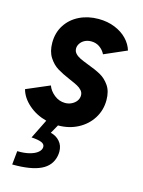

<svg xmlns="http://www.w3.org/2000/svg" viewBox="-117 -600 680 912"><g transform="rotate(15 223.0 -144.0)"><path d="M155.8 124.5Q155.8 110.8 139.9 104Q124 97.2 90.3 95.2L137.2 0.5Q85.4 -13.2 48.6 -45.7Q11.7 -78.1 1 -118.2L115.2 -167Q124 -142.1 147.9 -123Q171.9 -104 201.2 -104Q218.8 -104 233.6 -111.6Q248.5 -119.1 257.1 -131.3Q265.6 -143.6 265.6 -157.7Q265.6 -171.9 256.6 -182.1Q247.6 -192.4 233.9 -199.7Q220.2 -207 194.8 -217.8Q155.8 -234.4 130.6 -249.8Q105.5 -265.1 87.2 -293.5Q68.8 -321.8 68.8 -365.2Q68.8 -414.6 93 -452.1Q117.2 -489.7 159.2 -510.3Q201.2 -530.8 252.9 -530.8Q297.4 -530.8 333.7 -515.9Q370.1 -501 393.6 -476.3Q417 -451.7 425.8 -421.9L315.9 -374Q306.2 -393.6 288.3 -406.2Q270.5 -418.9 246.6 -418.9Q228.5 -418.9 214.6 -411.6Q200.7 -404.3 192.9 -392.3Q185.1 -380.4 185.1 -367.7Q185.1 -353.5 194.6 -343.3Q204.1 -333 218.8 -325.9Q233.4 -318.8 258.8 -309.1Q298.8 -294.4 324.7 -280Q350.6 -265.6 369.4 -238.3Q388.2 -210.9 388.2 -167.5Q388.2 -118.2 363 -78.1Q337.9 -38.1 294.2 -15.1Q250.5 7.8 196.8 7.8L172.9 50.3Q200.2 56.6 217.8 76.7Q235.4 96.7 235.4 126.5Q235.4 137.7 233.4 147.5Q223.6 197.8 174.8 220.9Q126 244.1 34.7 243.2L41.5 175.8Q76.2 176.8 102.1 169.9Q127.9 163.1 141.8 151.1Q155.8 139.2 155.8 124.5Z"/></g></svg>

Font: Reddit Sans Chocolate
Style: Bold Italic
Weight: 700
Italic angle: -11.25°
Designer: Stephen Hutchings
Version: Version 1.013